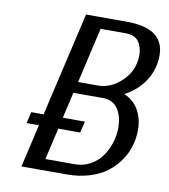

<svg xmlns="http://www.w3.org/2000/svg" viewBox="-80 -768 738 836"><g transform="rotate(10 289.5 -350.0)"><path d="M457 -388.2Q501 -369.1 522 -330.8Q543 -292.5 543 -244.1Q543 -208.5 533 -174.1Q522.9 -139.6 501.2 -107.9Q479.5 -76.2 448.2 -52.2Q417 -28.3 371.3 -14.2Q325.7 0 271 0H70.8L114.7 -189.9H60.1L71.8 -240.2H126.5L232.9 -700.2H413.1Q579.1 -700.2 579.1 -580.1Q579.1 -520 546.9 -469Q514.6 -418 457 -388.2ZM250 -404.8H337.9Q395.5 -404.8 443.8 -451.9Q492.2 -499 492.2 -565.9Q492.2 -601.6 474.9 -625.7Q457.5 -649.9 416 -649.9H306.2ZM297.9 -49.8Q334.5 -49.8 365.2 -66.4Q396 -83 415.5 -110.1Q435.1 -137.2 446 -170.7Q457 -204.1 457 -238.8Q457 -261.7 452.1 -281.7Q447.3 -301.8 437.3 -318.6Q427.2 -335.4 409.7 -345.2Q392.1 -355 368.2 -355H237.8L211.4 -240.2H309.1L296.9 -189.9H200.2L168 -49.8Z"/></g></svg>

Font: Pfennig
Style: Italic
Weight: 500
Italic angle: -13°
Version: Version 20120410 ; ttfautohint (v0.8)